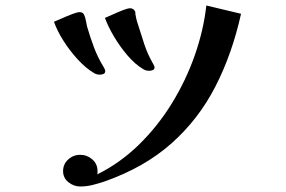

<svg xmlns="http://www.w3.org/2000/svg" viewBox="-20 -685 1040 697"><path d="M362 -427Q362 -419 355.5 -416.5Q349 -414 343 -414Q330 -414 321 -420Q292 -437 262.5 -469Q233 -501 210 -537.5Q187 -574 176 -606Q186 -610 205 -618.5Q224 -627 242.5 -634Q261 -641 269 -641Q281 -641 285.5 -631Q290 -621 292 -609Q294 -597 296 -589Q307 -551 321 -513.5Q335 -476 356 -442Q358 -438 360 -434.5Q362 -431 362 -427ZM855 -635Q823 -490 762 -371Q701 -252 602.5 -164.5Q504 -77 359 -26Q338 -19 316 -13.5Q294 -8 271 -8Q248 -8 228.5 -23.5Q209 -39 209 -64Q209 -89 227.5 -106Q246 -123 271 -123Q296 -123 315 -106.5Q334 -90 334 -64Q334 -61 334 -58Q334 -55 333 -52Q416 -93 484.5 -160Q553 -227 604 -310Q655 -393 687 -484Q719 -575 729 -665ZM541 -440Q541 -433 534.5 -430.5Q528 -428 522 -428Q509 -428 500 -434Q471 -451 443.5 -483Q416 -515 394 -552Q372 -589 361 -620Q371 -624 389.5 -632.5Q408 -641 426 -648Q444 -655 452 -655Q465 -655 470 -644Q472 -641 471.5 -637.5Q471 -634 472 -631Q475 -612 481 -596Q492 -560 504 -524Q516 -488 535 -455Q537 -451 539 -447.5Q541 -444 541 -440Z"/></svg>

Font: Kaisei Decol Medium
Style: Regular
Weight: 500
Designer: Font-Kai, 金井和夫
Foundry: KAZUO KANAI
Version: Version 5.003